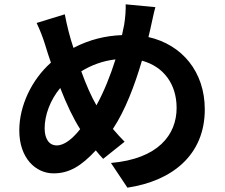

<svg xmlns="http://www.w3.org/2000/svg" viewBox="-20 -814 1040 886"><path d="M242 -143C206 -143 186 -174 186 -222C186 -283 212 -353 258 -408C287 -333 319 -266 350 -218C314 -173 277 -143 242 -143ZM513 -540C490 -467 460 -391 425 -328C402 -367 377 -424 355 -485C401 -513 453 -533 513 -540ZM674 -681C680 -706 689 -754 697 -781L560 -794C561 -771 558 -729 553 -700C550 -685 547 -669 543 -652C467 -649 394 -632 319 -593C302 -643 289 -696 279 -748L149 -708C166 -672 178 -641 189 -605C197 -578 206 -551 215 -525C126 -446 69 -326 69 -212C69 -84 145 -14 227 -14C300 -14 355 -48 422 -120C432 -107 444 -94 456 -81L555 -160C537 -178 519 -198 501 -219C558 -305 601 -419 635 -534C735 -507 795 -426 795 -316C795 -192 710 -81 492 -62L568 52C775 21 925 -99 925 -309C925 -483 820 -608 665 -643Z"/></svg>

Font: Noto Sans KR Bold
Style: Regular
Weight: 700
Designer: Ryoko NISHIZUKA  (kana & ideographs); Paul D. Hunt (Latin, Greek & Cyrillic); Wenlong ZHANG  (bopomofo); Sandoll Communi
Foundry: Adobe Systems Incorporated
Version: Version 1.004;PS 1.004;hotconv 1.0.82;makeotf.lib2.5.63406